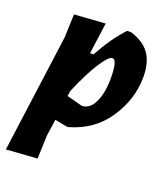

<svg xmlns="http://www.w3.org/2000/svg" viewBox="-126 -559 720 840"><g transform="rotate(20 234.0 -139.5)"><path d="M222 -472 202 -327H218Q266 -415 321 -474H341Q403 -454 430 -414Q457 -374 457 -309Q457 -204 395.5 -112.5Q334 -21 222 10H215L159 -1L148 76L144 185L0 195L74 -354L78 -462ZM302 -340Q285 -340 251.5 -288.5Q218 -237 177 -141L174 -117L246 -98Q283 -98 304 -141.5Q325 -185 325 -255Q325 -340 302 -340Z"/></g></svg>

Font: Alegreya Sans ExtraBold
Style: Italic
Weight: 800
Italic angle: -7°
Designer: Juan Pablo del Peral
Foundry: Huerta Tipografica
Version: Version 2.007